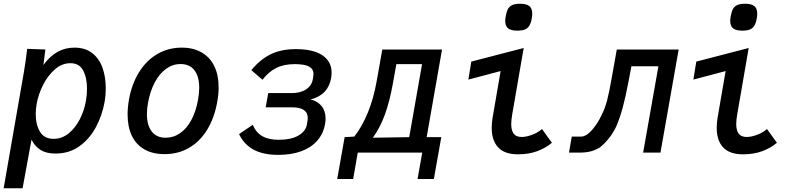

<svg xmlns="http://www.w3.org/2000/svg" viewBox="-26 -814 4246 1024"><path d="M117 -538 119 -553.5 216 -550 205.5 -467.5Q241 -515.5 281.8 -537.8Q322.5 -560 370.5 -560Q429 -560 466.5 -530.2Q504 -500.5 521 -451.8Q538 -403 538 -344Q538 -304 531.5 -268.5Q519 -200 486.5 -137.8Q454 -75.5 399 -35.2Q344 5 270 5Q222 5 191.5 -13.5Q161 -32 142 -69L94.5 190H-6.5L102 -433Q110.5 -483 117 -538ZM432.5 -277.5Q438 -309 438 -341.5Q438 -400 417.2 -438.5Q396.5 -477 349.5 -477Q304.5 -477 266.5 -443.8Q228.5 -410.5 203.2 -360Q178 -309.5 169.5 -259.5Q164.5 -231 164.5 -206Q164.5 -149.5 187.2 -111.5Q210 -73.5 260 -73.5Q304 -73.5 340 -102.5Q376 -131.5 399.8 -178.2Q423.5 -225 432.5 -277.5Z M654.5 -203.5Q654.5 -241.5 662 -284Q677.5 -368.5 716.8 -430.8Q756 -493 814.2 -526.5Q872.5 -560 943 -560Q1005 -560 1049.2 -534.5Q1093.5 -509 1116.8 -461.5Q1140 -414 1140 -348Q1140 -311.5 1132.5 -270Q1117 -184 1078.5 -121.5Q1040 -59 982.2 -25.5Q924.5 8 852 8Q788.5 8 744.2 -17.2Q700 -42.5 677.2 -90Q654.5 -137.5 654.5 -203.5ZM1030 -281Q1036.5 -319 1036.5 -345.5Q1036.5 -406.5 1010.8 -439.5Q985 -472.5 936.5 -472.5Q895.5 -472.5 860.2 -447.2Q825 -422 800 -375.5Q775 -329 763.5 -266.5Q757.5 -233.5 757.5 -205.5Q757.5 -145.5 783.5 -112.5Q809.5 -79.5 856.5 -79.5Q899.5 -79.5 934.8 -104Q970 -128.5 994.5 -174Q1019 -219.5 1030 -281Z M1249 -99 1322.5 -148.5Q1339 -107 1373 -87.8Q1407 -68.5 1460 -68.5Q1526.5 -68.5 1565.8 -91.2Q1605 -114 1611 -151L1613.5 -166Q1615.5 -179 1615.5 -184Q1615.5 -241.5 1532.5 -241.5H1391L1404.5 -317.5H1529.5Q1576.5 -317.5 1606.5 -337.2Q1636.5 -357 1642.5 -392L1644.5 -404Q1646 -411.5 1646 -419Q1646 -446 1622.2 -459Q1598.5 -472 1545.5 -472Q1488 -472 1446.8 -451.2Q1405.5 -430.5 1374 -388.5L1314.5 -440Q1362 -497.5 1418 -524.8Q1474 -552 1551.5 -552Q1645 -552 1693.8 -519Q1742.5 -486 1742.5 -426.5Q1742.5 -410 1740 -397.5Q1724 -307 1630 -283.5Q1668 -275 1689.2 -248.2Q1710.5 -221.5 1710.5 -181.5Q1710.5 -168 1707.5 -152Q1698.5 -101 1666.2 -64Q1634 -27 1581 -7.5Q1528 12 1458.5 12Q1377 12 1325.8 -16.2Q1274.5 -44.5 1249 -99Z M1812 -82.5 1863.5 -85.5Q1904 -136.5 1935.5 -212.8Q1967 -289 1983.5 -384.5L2013 -550H2331.5L2249.5 -82.5H2327.5L2288 140.5H2201L2226 0H1882L1857.5 140.5H1772.5ZM2156.5 -82.5 2225 -472H2088L2070 -372Q2052.5 -273.5 2026.5 -202.5Q2000.5 -131.5 1962.5 -79.5Z M2596.5 -132Q2596.5 -157 2601 -185.5L2644 -435L2472 -389.5L2487.5 -485.5L2767 -558L2705.5 -202Q2700.5 -172 2700.5 -152.5Q2700.5 -119 2713.5 -101.2Q2726.5 -83.5 2756.5 -83.5Q2781 -83.5 2812.2 -95.2Q2843.5 -107 2864.5 -126L2917.5 -52.5Q2884.5 -24.5 2839.5 -7.8Q2794.5 9 2736.5 9Q2665 9 2630.8 -28Q2596.5 -65 2596.5 -132ZM2668.5 -702Q2668.5 -714 2671.5 -729Q2676 -754 2684.2 -767.8Q2692.5 -781.5 2707.5 -787.8Q2722.5 -794 2747.5 -794Q2782 -794 2797.2 -781.5Q2812.5 -769 2812.5 -742Q2812.5 -727.5 2810 -715Q2805.5 -690.5 2797 -676.8Q2788.5 -663 2773.5 -656.8Q2758.5 -650.5 2733.5 -650.5Q2699.5 -650.5 2684 -662.8Q2668.5 -675 2668.5 -702Z M3023.5 -85.5H3072.5Q3100.5 -85.5 3131.2 -120.5Q3162 -155.5 3183 -201.5Q3200.5 -235.5 3212 -279.2Q3223.5 -323 3237 -401L3263.5 -550H3593.5L3496.5 0H3404L3485.5 -460.5H3341.5L3326 -379Q3310 -294.5 3294.8 -238.8Q3279.5 -183 3260 -138Q3241.5 -101 3220 -74.5Q3198.5 -48 3173 -27.5Q3147 -12 3121.8 -6Q3096.5 0 3060.5 0H3008.5Z M3796.5 -132Q3796.5 -157 3801 -185.5L3844 -435L3672 -389.5L3687.5 -485.5L3967 -558L3905.5 -202Q3900.5 -172 3900.5 -152.5Q3900.5 -119 3913.5 -101.2Q3926.5 -83.5 3956.5 -83.5Q3981 -83.5 4012.2 -95.2Q4043.5 -107 4064.5 -126L4117.5 -52.5Q4084.5 -24.5 4039.5 -7.8Q3994.5 9 3936.5 9Q3865 9 3830.8 -28Q3796.5 -65 3796.5 -132ZM3868.5 -702Q3868.5 -714 3871.5 -729Q3876 -754 3884.2 -767.8Q3892.5 -781.5 3907.5 -787.8Q3922.5 -794 3947.5 -794Q3982 -794 3997.2 -781.5Q4012.5 -769 4012.5 -742Q4012.5 -727.5 4010 -715Q4005.5 -690.5 3997 -676.8Q3988.5 -663 3973.5 -656.8Q3958.5 -650.5 3933.5 -650.5Q3899.5 -650.5 3884 -662.8Q3868.5 -675 3868.5 -702Z"/></svg>

Font: JuliaMono MediumItalic
Style: Regular
Weight: 500
Italic angle: -9°
Monospace: yes
Designer: cormullion
Foundry: corm
Version: Version 0.049; ttfautohint (v1.8.4)